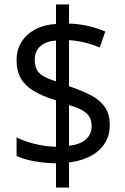

<svg xmlns="http://www.w3.org/2000/svg" viewBox="-20 -779 560 857"><path d="M230 -50Q179 -51 132 -59.5Q85 -68 54 -83V-166Q86 -149 134 -137Q182 -125 230 -124V-331Q168 -350 129.5 -373.5Q91 -397 72.5 -430Q54 -463 54 -509Q54 -557 76 -592Q98 -627 137.5 -648Q177 -669 230 -672V-759H288V-674Q336 -672 376 -662.5Q416 -653 450 -638L425 -567Q395 -580 360.5 -588.5Q326 -597 288 -600V-394Q349 -374 389 -352Q429 -330 449.5 -299Q470 -268 470 -221Q470 -153 422.5 -109Q375 -65 288 -54V58H230ZM288 -128Q340 -135 364.5 -158Q389 -181 389 -215Q389 -240 379.5 -256.5Q370 -273 348.5 -286Q327 -299 288 -310ZM230 -598Q198 -596 177 -584.5Q156 -573 145.5 -555Q135 -537 135 -514Q135 -488 143.5 -470Q152 -452 173 -439.5Q194 -427 230 -416Z"/></svg>

Font: Noto Sans Thai SemiCondensed
Style: Regular
Weight: 400
Width: 4
Designer: Monotype Design Team
Foundry: Monotype Imaging Inc.
Version: Version 2.001